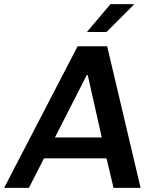

<svg xmlns="http://www.w3.org/2000/svg" viewBox="-61 -910 748 930"><path d="M-41 0 315 -686H458L620 0H489L455 -143H152L79 0ZM205 -244H432L364 -546H359ZM360 -755 474 -890H587V-887L455 -755Z"/></svg>

Font: Chivo Medium Medium
Style: Italic
Weight: 500
Italic angle: -8.05°
Version: Version 2.002